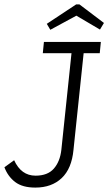

<svg xmlns="http://www.w3.org/2000/svg" viewBox="-20 -840 491 870"><path d="M340 -820 451 -736 433 -706 326 -769 208 -705 192 -732 325 -820ZM179 -650H437L432 -599H359L313 -161Q305 -76 259.5 -33Q214 10 140 10Q82 10 49 -15Q16 -40 0 -82L44 -114Q76 -44 141 -44Q196 -44 224 -76Q252 -108 258 -161L304 -599H174Z"/></svg>

Font: Zilla Slab Light
Style: Italic
Weight: 300
Italic angle: -6°
Designer: Typotheque.com
Foundry: Typotheque type foundry
Version: Version 1.1; 2017; ttfautohint (v1.6)